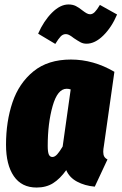

<svg xmlns="http://www.w3.org/2000/svg" viewBox="-20 -821 545 861"><path d="M493 -499 446 -168Q443 -152 443 -140Q443 -127 447.5 -119Q452 -111 462 -106L405 16Q360 12 325.5 -6.5Q291 -25 277 -58Q249 -19 218 0.5Q187 20 144 20Q77 20 42 -31Q7 -82 7 -172Q7 -276 36 -362Q65 -448 130 -501Q195 -554 298 -554Q399 -554 493 -499ZM194 -167Q194 -139 199 -128Q204 -117 215 -117Q226 -117 237 -129.5Q248 -142 261 -164L297 -420Q288 -423 279 -423Q238 -423 216 -345.5Q194 -268 194 -167ZM311 -650Q309 -652 301 -657.5Q293 -663 287 -665.5Q281 -668 275 -668Q262 -668 252 -657.5Q242 -647 228 -624L151 -670Q176 -727 213 -764Q250 -801 287 -801Q306 -801 320 -794Q334 -787 350 -774Q359 -767 367.5 -762Q376 -757 384 -757Q395 -757 405 -767Q415 -777 428 -799L505 -756Q481 -699 443.5 -662Q406 -625 368 -625Q353 -625 341 -631.5Q329 -638 311 -650Z"/></svg>

Font: Fira Sans Extra Condensed Black
Style: Italic
Weight: 900
Width: 3
Italic angle: -8°
Designer: Carrois Corporate & Edenspiekermann AG
Foundry: Carrois Corporate GbR & Edenspiekermann AG
Version: Version 4.203